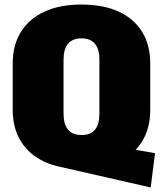

<svg xmlns="http://www.w3.org/2000/svg" viewBox="-20 -732 718 846"><path d="M227 -1 295 -121 663 -57 644 94ZM339 12Q244 12 176.5 -19Q109 -50 72.5 -108.5Q36 -167 36 -248V-452Q36 -534 72.5 -592Q109 -650 176.5 -681Q244 -712 339 -712Q435 -712 502.5 -681Q570 -650 606 -592Q642 -534 642 -452V-248Q642 -167 606 -108.5Q570 -50 502 -19Q434 12 339 12ZM339 -137Q379 -137 398.5 -160.5Q418 -184 418 -231V-469Q418 -516 398 -539.5Q378 -563 339 -563Q300 -563 280 -539.5Q260 -516 260 -469V-231Q260 -184 280 -160.5Q300 -137 339 -137Z"/></svg>

Font: Pathway Extreme Condensed Black
Style: Regular
Weight: 900
Width: 3
Version: Version 1.001;gftools[0.9.26]